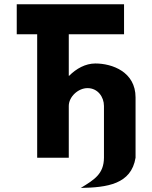

<svg xmlns="http://www.w3.org/2000/svg" viewBox="-20 -751 725 914"><path d="M625.3 0C604.6 126 490.3 141.5 364.6 143.6C430.2 103.6 474.1 76.8 474.9 0V-246.5C474.9 -289.9 445.1 -331.5 396.7 -331.5C351.6 -331.5 307.4 -289.9 307.4 -246.5V0H157V-587.8H59.7V-730.6H570.5V-587.8H307.4V-390.2H309.1C343.1 -424.2 386.5 -448.8 434.1 -448.8C514 -448.8 625.3 -408.9 625.3 -287.3Z"/></svg>

Font: Sztylet
Style: Bd
Weight: 700
Foundry: Cannot Into Space Fonts, PlusOne Fonts
Version: Version 0.12